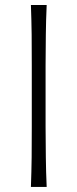

<svg xmlns="http://www.w3.org/2000/svg" viewBox="-20 -734 304 754"><path d="M101.4 0H163.3C161.4 -40.5 160.5 -79 160 -116.2C159.5 -153.3 159 -193.8 159 -237.6V-476.2C159 -520.5 159.5 -561 160 -598.1C160.5 -635.2 161.4 -673.8 163.3 -714.3H101.4C102.9 -673.8 103.8 -635.2 104.3 -598.1C104.8 -561 104.8 -520.5 104.8 -476.2V-237.6C104.8 -193.8 104.8 -153.3 104.3 -116.2C103.8 -79 102.9 -40.5 101.4 0Z"/></svg>

Font: Pinar Light
Style: Regular
Weight: 300
Designer: Amin Abedi
Version: Version 2.00;September 9, 2021;FontCreator 13.0.0.2683 64-bi